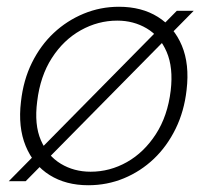

<svg xmlns="http://www.w3.org/2000/svg" viewBox="-20 -536 618 568"><path d="M6 0 503 -504H553L56 0ZM241 12Q175 12 127 -18Q79 -48 56 -104Q33 -160 42 -235Q49 -299 74.5 -350.5Q100 -402 139 -438.5Q178 -475 227.5 -495.5Q277 -516 332 -516Q399 -516 447 -486Q495 -456 518 -401Q541 -346 532 -270Q525 -207 499.5 -155Q474 -103 435 -66Q396 -29 346.5 -8.5Q297 12 241 12ZM248 -28Q305 -28 355.5 -56.5Q406 -85 441 -139Q476 -193 485 -268Q493 -336 473 -382.5Q453 -429 414 -452Q375 -475 327 -475Q270 -475 219 -446.5Q168 -418 133.5 -364.5Q99 -311 90 -236Q81 -167 101 -121Q121 -75 160 -51.5Q199 -28 248 -28Z"/></svg>

Font: DM Sans ExtraLight
Style: Italic
Weight: 250
Italic angle: -10°
Designer: Colophon Foundry, Jonny Pinhorn
Foundry: Colophon Foundry
Version: Version 4.004;gftools[0.9.30]